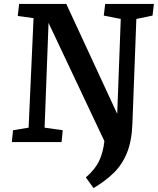

<svg xmlns="http://www.w3.org/2000/svg" viewBox="-20 -720 802 973"><path d="M40 0 46 -60 125 -73 150 -628 70 -639 77 -700H316L574 -143L592 -624L506 -641L513 -700H760L753 -641L671 -624L651 -94Q648 -6 623.5 54.5Q599 115 555.5 157Q512 199 454 233L415 179Q461 140 482 96Q503 52 509 -5L226 -604L206 -73L298 -60L292 0Z"/></svg>

Font: Literata 12pt SemiBold
Style: Italic
Weight: 600
Italic angle: -2°
Designer: Latin by Veronika Burian and Jose Scaglione. Greek by Irene Vlachou. Cyrillic by Vera Evstafieva
Foundry: TypeTogether
Version: Version 3.002